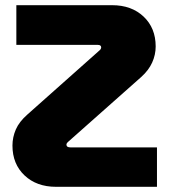

<svg xmlns="http://www.w3.org/2000/svg" viewBox="-20 -720 653 740"><path d="M196 0Q121 0 74.5 -44Q28 -88 28 -159Q28 -191 41 -221Q54 -251 86 -279L366 -528Q370 -533 370 -537Q370 -547 357 -547H43V-700H412Q487 -700 533.5 -656Q580 -612 580 -541Q580 -509 566.5 -479Q553 -449 524 -423L241 -172Q236 -167 236 -163Q236 -152 251 -152H585V0Z"/></svg>

Font: MuseoModerno ExtraBold
Style: Regular
Weight: 800
Designer: Pablo Cosgaya, Héctor Gatti, Marcela Romero, and the Authors of The MuseoModerno Project.
Foundry: Omnibus-Type Team
Version: Version 1.001